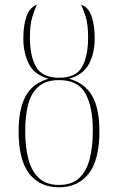

<svg xmlns="http://www.w3.org/2000/svg" viewBox="-20 -785 501 815"><path d="M230 10Q149 10 104 -48Q59 -106 59 -228Q59 -319 87.5 -374.5Q116 -430 186 -451Q126 -467 102.5 -514Q79 -561 79 -622Q79 -677 92.5 -715.5Q106 -754 137 -765Q126 -743 116.5 -711Q107 -679 107 -626Q107 -546 133.5 -500.5Q160 -455 231 -455Q302 -455 328 -500.5Q354 -546 354 -626Q354 -679 344.5 -711Q335 -743 324 -765Q355 -755 368.5 -716.5Q382 -678 382 -624Q382 -558 357 -512.5Q332 -467 273 -451Q340 -432 371 -378.5Q402 -325 402 -228Q402 -106 356.5 -48Q311 10 230 10ZM230 0Q285 0 316 -29Q347 -58 360.5 -109.5Q374 -161 374 -230Q374 -332 342.5 -388.5Q311 -445 231 -445Q175 -445 143.5 -417.5Q112 -390 99.5 -341.5Q87 -293 87 -230Q87 -161 100.5 -109.5Q114 -58 145.5 -29Q177 0 230 0Z"/></svg>

Font: Noto Serif Display SemiCondensed Thin
Style: Regular
Weight: 100
Width: 4
Designer: Monotype Design Team
Foundry: Monotype Imaging Inc.
Version: Version 2.009